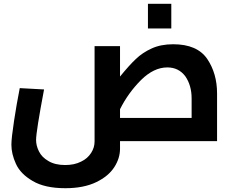

<svg xmlns="http://www.w3.org/2000/svg" viewBox="-20 -743 1223 1011"><path d="M1123 0V-251Q1123 -356 1071 -433Q1018 -510 892 -510Q827 -510 779 -488Q730 -466 694 -431Q662 -401 612 -340V-500H478V2Q478 34 460 62Q441 92 407 108Q372 126 323 126Q270 126 235 105Q200 85 185 54Q170 24 170 -6Q170 -50 212 -272L84 -279Q67 -193 54 -107Q40 -15 40 19Q40 68 64 120Q88 173 152 210Q216 248 324 248Q421 248 487 216Q551 185 582 137Q612 90 612 40V0ZM861 -388Q921 -388 956 -341Q989 -293 989 -225V-122H612V-168Q655 -254 723 -322Q790 -388 861 -388ZM759 -723V-593H882V-723Z"/></svg>

Font: Online Auction - Bold
Style: Bold
Weight: 500
Designer: Mohamed Mostafa, the designer of Online Auction
Foundry: Kief Type Foundry
Version: ""